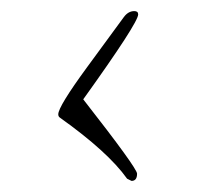

<svg xmlns="http://www.w3.org/2000/svg" viewBox="-20 -462 358 346"><path d="M217 -136 209 -140Q175 -188 88 -250Q85 -252 85 -256Q85 -270 137 -341L203 -431Q211 -442 222 -442Q229 -442 229 -436Q229 -421 130 -283Q227 -159 227 -149Q227 -136 217 -136Z"/></svg>

Font: Alex Brush
Style: Regular
Weight: 400
Designer: Robert E. Leuschke
Foundry: Robert E. Leuschke
Version: Version 1.111; ttfautohint (v1.8.4.7-5d5b)